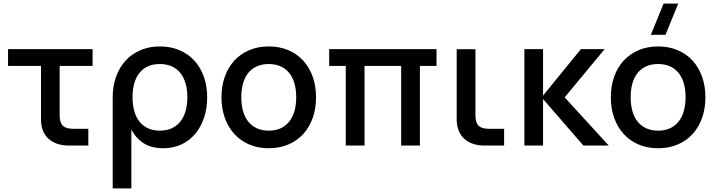

<svg xmlns="http://www.w3.org/2000/svg" viewBox="-20 -815 4010 1075"><path d="M25 -540H498.5V-446H314V-169.5Q314 -129 331.5 -111.5Q349 -94 388.5 -94H474.5V0H365.5Q329 0 300 -10Q271 -20 250.8 -38.8Q230.5 -57.5 220 -84.5Q209.5 -111.5 209.5 -146V-446H25Z M611 240V-270.5Q611 -334 630 -386.2Q649 -438.5 683.5 -476Q718 -513.5 766.8 -534.2Q815.5 -555 875 -555Q936 -555 985 -534Q1034 -513 1068.5 -475.2Q1103 -437.5 1121.5 -385.2Q1140 -333 1140 -270.5Q1140 -207 1122 -154.5Q1104 -102 1071.8 -64.2Q1039.5 -26.5 994.5 -5.8Q949.5 15 895 15Q828 15 784 -13.2Q740 -41.5 715.5 -90.5V240ZM875 -83.5Q914 -83.5 942.8 -97.2Q971.5 -111 990.8 -135.8Q1010 -160.5 1019.5 -194.8Q1029 -229 1029 -270.5Q1029 -313 1019.2 -347.2Q1009.5 -381.5 990.2 -405.8Q971 -430 942.2 -443.2Q913.5 -456.5 875 -456.5Q835.5 -456.5 806.8 -443Q778 -429.5 759.2 -404.8Q740.5 -380 731.2 -346Q722 -312 722 -270.5Q722 -228 731.8 -193.2Q741.5 -158.5 760.8 -134.2Q780 -110 808.5 -96.8Q837 -83.5 875 -83.5Z M1484.5 15Q1424 15 1375.2 -6Q1326.5 -27 1292 -64.8Q1257.5 -102.5 1238.8 -155Q1220 -207.5 1220 -270.5Q1220 -333.5 1238.8 -386Q1257.5 -438.5 1292.2 -476Q1327 -513.5 1375.8 -534.2Q1424.5 -555 1484.5 -555Q1545 -555 1594 -534.2Q1643 -513.5 1677.5 -475.8Q1712 -438 1730.8 -385.8Q1749.5 -333.5 1749.5 -270.5Q1749.5 -207 1730.8 -154.5Q1712 -102 1677.5 -64.2Q1643 -26.5 1594 -5.8Q1545 15 1484.5 15ZM1484.5 -83.5Q1522 -83.5 1550.8 -96.5Q1579.5 -109.5 1599 -133.8Q1618.5 -158 1628.5 -192.8Q1638.5 -227.5 1638.5 -270.5Q1638.5 -314 1628.5 -348.5Q1618.5 -383 1599 -407Q1579.5 -431 1550.8 -443.8Q1522 -456.5 1484.5 -456.5Q1446.5 -456.5 1417.8 -443.5Q1389 -430.5 1369.8 -406.5Q1350.5 -382.5 1340.8 -348Q1331 -313.5 1331 -270.5Q1331 -227 1341 -192.2Q1351 -157.5 1370.5 -133.5Q1390 -109.5 1418.8 -96.5Q1447.5 -83.5 1484.5 -83.5Z M1916 0V-446H1823V-540H2424V-446H2331V0H2226V-446H2021V0Z M2802.5 0H2693.5Q2657 0 2627.8 -10Q2598.5 -20 2578.5 -38.8Q2558.5 -57.5 2547.8 -84.5Q2537 -111.5 2537 -146V-539.5H2642V-169.5Q2642 -129 2659.2 -111.5Q2676.5 -94 2716.5 -94H2802.5Z M2916 -540H3020.5V-280L3232.5 -540H3365.5L3141.5 -270L3388.5 0H3246.5L3020.5 -260.5V0H2916Z M3624 -620 3695.5 -795H3777.5L3706 -620ZM3664.5 15Q3604 15 3555.2 -6Q3506.5 -27 3472 -64.8Q3437.5 -102.5 3418.8 -155Q3400 -207.5 3400 -270.5Q3400 -333.5 3418.8 -386Q3437.5 -438.5 3472.2 -476Q3507 -513.5 3555.8 -534.2Q3604.5 -555 3664.5 -555Q3725 -555 3774 -534.2Q3823 -513.5 3857.5 -475.8Q3892 -438 3910.8 -385.8Q3929.5 -333.5 3929.5 -270.5Q3929.5 -207 3910.8 -154.5Q3892 -102 3857.5 -64.2Q3823 -26.5 3774 -5.8Q3725 15 3664.5 15ZM3664.5 -83.5Q3702 -83.5 3730.8 -96.5Q3759.5 -109.5 3779 -133.8Q3798.5 -158 3808.5 -192.8Q3818.5 -227.5 3818.5 -270.5Q3818.5 -314 3808.5 -348.5Q3798.5 -383 3779 -407Q3759.5 -431 3730.8 -443.8Q3702 -456.5 3664.5 -456.5Q3626.5 -456.5 3597.8 -443.5Q3569 -430.5 3549.8 -406.5Q3530.5 -382.5 3520.8 -348Q3511 -313.5 3511 -270.5Q3511 -227 3521 -192.2Q3531 -157.5 3550.5 -133.5Q3570 -109.5 3598.8 -96.5Q3627.5 -83.5 3664.5 -83.5Z"/></svg>

Font: Vela Sans SemBd
Style: Regular
Weight: 600
Designer: Principal design: Mikhail Sharanda - project Manrope.
Design modification: Ravid Balaliev
Foundry: Mikhail Sharanda
Version: Version 1.001